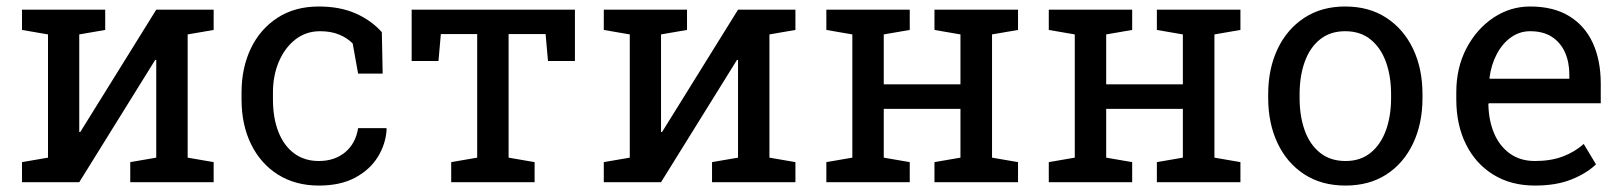

<svg xmlns="http://www.w3.org/2000/svg" viewBox="-20 -558 4961 588"><path d="M47.4 0V-61.5L127 -75.2V-452.6L47.4 -466.3V-528.3H222.7H302.2V-466.3L222.7 -452.6V-154.3L225.6 -153.3L458.5 -528.3H554.7H634.3V-466.3L554.7 -452.6V-75.2L634.3 -61.5V0H378.9V-61.5L458.5 -75.2V-374L455.6 -375L222.7 0Z M956.5 10.3Q884.8 10.3 831.5 -23.2Q778.3 -56.6 749 -116.2Q719.7 -175.8 719.7 -253.9V-274.4Q719.7 -349.6 748 -409.2Q776.4 -468.8 829.6 -503.4Q882.8 -538.1 956.5 -538.1Q1020.5 -538.1 1068.6 -517.1Q1116.7 -496.1 1149.4 -459.5L1151.9 -332.5H1076.7L1060.1 -424.8Q1043.5 -441.9 1018.6 -452.1Q993.7 -462.4 960 -462.4Q917 -462.4 884.5 -437Q852.1 -411.6 834 -369.1Q815.9 -326.7 815.9 -274.4V-253.9Q815.9 -196.3 832.8 -153.8Q849.6 -111.3 881.1 -88.1Q912.6 -64.9 956.1 -64.9Q1004.9 -64.9 1037.1 -91.8Q1069.3 -118.7 1076.7 -165.5H1163.1L1164.1 -162.6Q1161.6 -117.2 1137.2 -77.6Q1112.8 -38.1 1067.6 -13.9Q1022.5 10.3 956.5 10.3Z M1361.8 0V-61.5L1441.4 -75.2V-453.6H1330.1L1322.8 -371.1H1240.7V-528.3H1740.7V-371.1H1658.2L1650.9 -453.6H1537.6V-75.2L1617.2 -61.5V0Z M1829.1 0V-61.5L1908.7 -75.2V-452.6L1829.1 -466.3V-528.3H2004.4H2084V-466.3L2004.4 -452.6V-154.3L2007.3 -153.3L2240.2 -528.3H2336.4H2416V-466.3L2336.4 -452.6V-75.2L2416 -61.5V0H2160.6V-61.5L2240.2 -75.2V-374L2237.3 -375L2004.4 0Z M2510.7 0V-61.5L2590.3 -75.2V-452.6L2510.7 -466.3V-528.3H2766.1V-466.3L2686.5 -452.6V-299.8H2921.4V-452.6L2841.8 -466.3V-528.3H2921.4H3018.1H3097.7V-466.3L3018.1 -452.6V-75.2L3097.7 -61.5V0H2841.8V-61.5L2921.4 -75.2V-224.6H2686.5V-75.2L2766.1 -61.5V0Z M3191.9 0V-61.5L3271.5 -75.2V-452.6L3191.9 -466.3V-528.3H3447.3V-466.3L3367.7 -452.6V-299.8H3602.5V-452.6L3522.9 -466.3V-528.3H3602.5H3699.2H3778.8V-466.3L3699.2 -452.6V-75.2L3778.8 -61.5V0H3522.9V-61.5L3602.5 -75.2V-224.6H3367.7V-75.2L3447.3 -61.5V0Z M4100.6 10.3Q4027.3 10.3 3974.4 -24.2Q3921.4 -58.6 3892.6 -119.4Q3863.8 -180.2 3863.8 -258.3V-269Q3863.8 -347.2 3892.6 -408Q3921.4 -468.8 3974.4 -503.4Q4027.3 -538.1 4099.6 -538.1Q4172.9 -538.1 4225.8 -503.4Q4278.8 -468.8 4307.6 -408.2Q4336.4 -347.7 4336.4 -269V-258.3Q4336.4 -179.7 4307.6 -118.9Q4278.8 -58.1 4226.1 -23.9Q4173.3 10.3 4100.6 10.3ZM4100.6 -64.9Q4146.5 -64.9 4177.5 -90.1Q4208.5 -115.2 4224.4 -158.9Q4240.2 -202.6 4240.2 -258.3V-269Q4240.2 -324.7 4224.4 -368.4Q4208.5 -412.1 4177.2 -437.3Q4146 -462.4 4099.6 -462.4Q4053.7 -462.4 4022.5 -437.3Q3991.2 -412.1 3975.6 -368.4Q3960 -324.7 3960 -269V-258.3Q3960 -202.6 3975.6 -158.9Q3991.2 -115.2 4022.7 -90.1Q4054.2 -64.9 4100.6 -64.9Z M4680.7 10.3Q4607.4 10.3 4553.2 -23.2Q4499 -56.6 4469.5 -116.2Q4439.9 -175.8 4439.9 -253.9V-275.4Q4439.9 -350.6 4470.9 -409.9Q4502 -469.2 4553.5 -503.7Q4605 -538.1 4666 -538.1Q4737.3 -538.1 4785.4 -508.8Q4833.5 -479.5 4857.9 -426.5Q4882.3 -373.5 4882.3 -301.8V-241.7H4539.6L4538.1 -239.3Q4539.1 -188.5 4555.9 -149.2Q4572.8 -109.9 4604.5 -87.4Q4636.2 -64.9 4680.7 -64.9Q4729.5 -64.9 4766.4 -78.9Q4803.2 -92.8 4830.1 -117.2L4867.7 -54.7Q4839.4 -27.3 4792.7 -8.5Q4746.1 10.3 4680.7 10.3ZM4542.5 -316.9H4786.1V-329.6Q4786.1 -367.7 4772.7 -397.7Q4759.3 -427.7 4732.7 -445.1Q4706.1 -462.4 4666 -462.4Q4633.8 -462.4 4607.4 -443.6Q4581.1 -424.8 4564 -392.6Q4546.9 -360.4 4541.5 -319.3Z"/></svg>

Font: Roboto Slab LO
Style: Regular
Weight: 400
Designer: Google
Version: Version 2.000